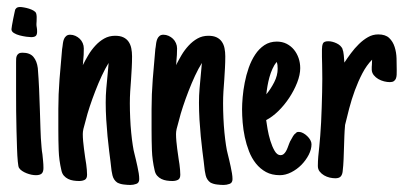

<svg xmlns="http://www.w3.org/2000/svg" viewBox="-20 -501 1152 548"><path d="M85.9 -410.6Q85.9 -402.3 82.3 -398.7Q78.6 -395 68.8 -395Q64.5 -395 55.2 -396.2Q45.9 -397.5 36.4 -399.9Q26.9 -402.3 19.8 -406.7Q12.7 -411.1 12.7 -417.5Q12.7 -419.4 14.2 -428.5Q15.6 -437.5 17.8 -447.8Q20 -458 21.7 -466.3Q23.4 -474.6 24.4 -475.6V-475.1Q26.9 -479 30.3 -480Q33.7 -481 37.1 -481Q41.5 -481 48.6 -479.7Q55.7 -478.5 62.7 -476.3Q69.8 -474.1 75.7 -470.7Q81.5 -467.3 83 -463.4Q84.5 -459.5 84.7 -452.9Q85 -446.3 84.5 -440.9Q84.5 -439 84.2 -436.3Q84 -433.6 84 -432.1Q84 -429.7 84.2 -427.2Q84.5 -424.8 85 -422.4Q85.4 -419.9 85.7 -417Q85.9 -414.1 85.9 -410.6ZM104 -21.5Q104 -10.3 98.9 -5.6Q93.8 -1 82.5 -1Q76.7 -1 69.6 -2.4Q62.5 -3.9 55.7 -6.6Q48.8 -9.3 43 -13.2Q37.1 -17.1 34.2 -22Q32.2 -24.9 30.8 -40Q29.3 -55.2 28.6 -77.6Q27.8 -100.1 27.1 -127.9Q26.4 -155.8 26.1 -184.1Q25.9 -212.4 25.9 -239.3Q25.9 -266.1 25.9 -286.1V-323.7Q25.9 -328.6 26.1 -333.5Q26.4 -338.4 28.1 -342Q29.8 -345.7 33.4 -348.1Q37.1 -350.6 43.9 -350.6Q65.4 -350.6 75.4 -338.6Q85.4 -326.7 87.9 -306.6Q90.3 -276.9 91.6 -247.3Q92.8 -217.8 93.8 -187.5Q94.7 -160.2 95.5 -133.5Q96.2 -106.9 98.6 -80.6Q99.1 -75.2 99.6 -70.3Q100.1 -65.4 101.1 -60.5Q102.1 -50.8 103 -41.3Q104 -31.7 104 -21.5Z M228.5 -2.4Q228.5 8.8 221.9 12.2Q215.3 15.6 206.1 15.6Q197.8 15.6 189.7 14.4Q181.6 13.2 174.6 9.8Q167.5 6.3 162.4 0.5Q157.2 -5.4 155.3 -14.6Q148.4 -43.9 147.5 -72Q146.5 -100.1 146.5 -129.9V-189.9Q146.5 -231 149.9 -275.1Q153.3 -319.3 157.2 -360.4Q157.2 -361.8 157.7 -363.8Q158.2 -365.7 158.2 -366.7Q158.7 -372.1 159.7 -378.4Q160.6 -384.8 162.8 -389.9Q165 -395 169.2 -398.4Q173.3 -401.9 180.2 -401.9Q188 -401.9 195.1 -398.7Q202.1 -395.5 207.5 -390.4Q212.9 -385.3 216.1 -377.9Q219.2 -370.6 219.2 -362.8Q219.2 -354.5 218.8 -344.5Q218.3 -334.5 217.3 -325.7Q217.3 -323.2 217 -320.3Q216.8 -317.4 216.3 -314.9Q223.1 -328.6 231.9 -343.5Q240.7 -358.4 252.2 -370.8Q263.7 -383.3 277.6 -391.1Q291.5 -398.9 308.6 -398.9Q322.8 -398.9 332 -394.5Q341.3 -390.1 346.9 -382.1Q352.5 -374 354.7 -363.3Q356.9 -352.5 356.9 -340.3Q356.9 -323.7 356 -306.9Q355 -290 354 -273.4Q352.5 -256.3 351.6 -239.7Q350.6 -223.1 350.6 -206.1Q350.6 -185.5 351.6 -163.8Q352.5 -142.1 354.5 -122.3Q356.4 -102.5 358.9 -86.7Q361.3 -70.8 363.8 -62Q365.7 -54.7 367.9 -45.2Q370.1 -35.6 372.3 -25.6Q374.5 -15.6 376 -6.3Q377.4 2.9 377.4 10.3Q377.4 21 368.9 23.9Q360.4 26.9 352.1 26.9Q343.8 26.9 333.3 25.6Q322.8 24.4 314.5 20Q304.2 12.7 301 -0.5Q297.9 -13.7 296.9 -26.4L295.4 -39.6Q293.9 -51.3 291.5 -70.3Q289.1 -89.4 286.9 -112.3Q284.7 -135.3 283.2 -159.9Q281.7 -184.6 281.7 -208Q281.7 -229 283.4 -248.5Q285.2 -268.1 287.1 -288.1Q288.1 -298.3 288.6 -304.7Q289.1 -311 290 -321.3Q280.3 -305.7 270.5 -284.7Q260.7 -263.7 252 -241Q243.2 -218.3 236.1 -196.8Q229 -175.3 225.1 -159.2L222.2 -148.4Q219.7 -140.6 218 -132.8Q216.3 -125 216.3 -118.2Q216.3 -109.4 217.3 -97.9Q218.3 -86.4 219.7 -76.2Q221.2 -64 223.1 -51.3Q223.1 -50.3 224.1 -44.9Q225.1 -39.6 226.1 -32.2Q227.1 -24.9 227.8 -16.8Q228.5 -8.8 228.5 -2.4Z M494.6 -2.4Q494.6 8.8 488 12.2Q481.4 15.6 472.2 15.6Q463.9 15.6 455.8 14.4Q447.8 13.2 440.7 9.8Q433.6 6.3 428.5 0.5Q423.3 -5.4 421.4 -14.6Q414.6 -43.9 413.6 -72Q412.6 -100.1 412.6 -129.9V-189.9Q412.6 -231 416 -275.1Q419.4 -319.3 423.3 -360.4Q423.3 -361.8 423.8 -363.8Q424.3 -365.7 424.3 -366.7Q424.8 -372.1 425.8 -378.4Q426.8 -384.8 429 -389.9Q431.2 -395 435.3 -398.4Q439.5 -401.9 446.3 -401.9Q454.1 -401.9 461.2 -398.7Q468.3 -395.5 473.6 -390.4Q479 -385.3 482.2 -377.9Q485.4 -370.6 485.4 -362.8Q485.4 -354.5 484.9 -344.5Q484.4 -334.5 483.4 -325.7Q483.4 -323.2 483.2 -320.3Q482.9 -317.4 482.4 -314.9Q489.3 -328.6 498 -343.5Q506.8 -358.4 518.3 -370.8Q529.8 -383.3 543.7 -391.1Q557.6 -398.9 574.7 -398.9Q588.9 -398.9 598.1 -394.5Q607.4 -390.1 613 -382.1Q618.7 -374 620.8 -363.3Q623 -352.5 623 -340.3Q623 -323.7 622.1 -306.9Q621.1 -290 620.1 -273.4Q618.7 -256.3 617.7 -239.7Q616.7 -223.1 616.7 -206.1Q616.7 -185.5 617.7 -163.8Q618.7 -142.1 620.6 -122.3Q622.6 -102.5 625 -86.7Q627.4 -70.8 629.9 -62Q631.8 -54.7 634 -45.2Q636.2 -35.6 638.4 -25.6Q640.6 -15.6 642.1 -6.3Q643.6 2.9 643.6 10.3Q643.6 21 635 23.9Q626.5 26.9 618.2 26.9Q609.9 26.9 599.4 25.6Q588.9 24.4 580.6 20Q570.3 12.7 567.1 -0.5Q564 -13.7 563 -26.4L561.5 -39.6Q560.1 -51.3 557.6 -70.3Q555.2 -89.4 553 -112.3Q550.8 -135.3 549.3 -159.9Q547.9 -184.6 547.9 -208Q547.9 -229 549.6 -248.5Q551.3 -268.1 553.2 -288.1Q554.2 -298.3 554.7 -304.7Q555.2 -311 556.2 -321.3Q546.4 -305.7 536.6 -284.7Q526.9 -263.7 518.1 -241Q509.3 -218.3 502.2 -196.8Q495.1 -175.3 491.2 -159.2L488.3 -148.4Q485.8 -140.6 484.1 -132.8Q482.4 -125 482.4 -118.2Q482.4 -109.4 483.4 -97.9Q484.4 -86.4 485.8 -76.2Q487.3 -64 489.3 -51.3Q489.3 -50.3 490.2 -44.9Q491.2 -39.6 492.2 -32.2Q493.2 -24.9 493.9 -16.8Q494.6 -8.8 494.6 -2.4Z M869.1 -89.4Q869.1 -74.7 861.1 -59.1Q853 -43.5 840.3 -30.5Q827.6 -17.6 811.3 -9.3Q794.9 -1 778.8 -1Q755.9 -1 739.3 -10Q722.7 -19 710.4 -34.4Q698.2 -49.8 690.7 -69.3Q683.1 -88.9 678.7 -109.6Q674.3 -130.4 672.6 -151.1Q670.9 -171.9 670.9 -189Q670.9 -203.6 672.6 -223.6Q674.3 -243.7 678.5 -265.1Q682.6 -286.6 689.9 -307.6Q697.3 -328.6 708.3 -345.2Q719.2 -361.8 734.6 -372.1Q750 -382.3 770 -382.3Q785.6 -382.3 798.1 -376Q810.5 -369.6 819.1 -359.1Q827.6 -348.6 832.3 -335Q836.9 -321.3 836.9 -306.6Q836.9 -287.6 828.1 -265.1Q819.3 -242.7 805.4 -221.7Q791.5 -200.7 774.2 -183.8Q756.8 -167 739.7 -158.2Q740.7 -149.4 743.7 -132.6Q746.6 -115.7 751.7 -99.1Q756.8 -82.5 763.9 -70.3Q771 -58.1 780.8 -58.1Q785.6 -58.1 789.3 -61Q793 -64 795.9 -68.8Q798.8 -73.7 801 -79.6Q803.2 -85.4 805.2 -90.8L808.1 -97.7Q809.1 -99.1 809.3 -99.6Q809.6 -100.1 810.1 -101.1Q813.5 -107.4 816.7 -112.8Q819.8 -118.2 825.7 -122.1H825.2Q827.1 -124 829.3 -124.3Q831.5 -124.5 833.5 -124.5Q838.9 -124.5 845.2 -121.1Q851.6 -117.7 856.9 -112.5Q862.3 -107.4 865.7 -101.3Q869.1 -95.2 869.1 -89.4ZM772.5 -304.7Q772.5 -309.6 772 -314.9Q771.5 -320.3 769.5 -324.2Q762.7 -315.9 757.6 -304.4Q752.4 -293 749 -280.5Q745.6 -268.1 743.4 -255.4Q741.2 -242.7 740.2 -231.9Q752.9 -247.1 762.7 -266.4Q772.5 -285.6 772.5 -304.7Z M937 7.8Q929.7 7.8 921.1 5.9Q912.6 3.9 905 -0.5Q897.5 -4.9 892.3 -11.5Q887.2 -18.1 887.2 -27.3Q887.2 -41 888.4 -54.4Q889.6 -67.9 891.1 -81.1V-80.6L894 -113.3Q895.5 -130.9 896.5 -151.9Q897.5 -172.9 898.2 -194.6Q898.9 -216.3 899.4 -237.3Q899.9 -258.3 899.9 -275.9Q899.9 -286.1 899.7 -296.6Q899.4 -307.1 899.4 -317.9Q898.9 -327.1 898.9 -338.6Q898.9 -350.1 898.9 -359.9Q898.9 -370.1 901.6 -376.7Q904.3 -383.3 917 -383.3Q928.2 -383.3 940.7 -377.4Q953.1 -371.6 958 -360.8H957.5Q960 -355.5 961.2 -343.5Q962.4 -331.5 962.9 -322.3Q971.2 -335 981.7 -349.1Q992.2 -363.3 1004.4 -375.2Q1016.6 -387.2 1030.3 -395Q1043.9 -402.8 1059.6 -402.8Q1080.1 -402.8 1090.8 -392.6Q1101.6 -382.3 1106.4 -366.9Q1111.3 -351.6 1111.8 -334.2Q1112.3 -316.9 1112.3 -302.7V-298.8Q1112.3 -293 1112.1 -287.4Q1111.8 -281.7 1110.1 -277.1Q1108.4 -272.5 1104.2 -269.5Q1100.1 -266.6 1092.8 -266.6Q1085 -266.6 1076.2 -268.8Q1067.4 -271 1059.8 -275.4Q1052.2 -279.8 1046.9 -286.4Q1041.5 -293 1041 -301.8Q1041 -305.7 1041 -309.6Q1041 -313.5 1041.5 -317.4Q1041.5 -319.8 1041.7 -323.5Q1042 -327.1 1042 -330.6Q1026.4 -314.9 1014.4 -292Q1002.4 -269 992.9 -243.2Q983.4 -217.3 976.6 -191.2Q969.7 -165 964.8 -144V-142.6Q963.4 -127.4 962.9 -112.8Q962.4 -98.1 961.9 -82.5Q961.4 -64.9 960.7 -46.9Q960 -28.8 958 -11.7Q957 -2.4 952.4 2.7Q947.8 7.8 937 7.8Z"/></svg>

Font: Just Another Hand
Style: Regular
Weight: 400
Designer: Astigmatic (AOETI)
Foundry: Astigmatic (AOETI)
Version: Version 1.000